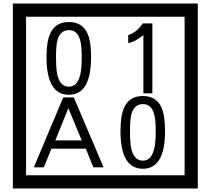

<svg xmlns="http://www.w3.org/2000/svg" viewBox="-20 -980 1195 1090"><path d="M1103 90H53V-960H1103ZM1028 15V-885H128V15ZM497 -656Q497 -442 371 -442Q244 -442 244 -656Q244 -744 265 -789Q294 -855 371 -855Q448 -855 477 -789Q497 -745 497 -656ZM444 -656Q444 -723 435 -752Q420 -809 371 -809Q322 -809 306 -752Q298 -723 298 -656Q298 -587 306 -553Q322 -488 371 -488Q419 -488 435 -554Q444 -587 444 -656ZM845 -450H794V-781Q748 -743 708 -735V-781Q759 -798 790 -847H845ZM568 -30H510L467 -136H272L229 -30H172L339 -427H399ZM444 -183 368 -366 294 -183ZM917 -236Q917 -22 791 -22Q664 -22 664 -236Q664 -324 685 -369Q714 -435 791 -435Q868 -435 897 -369Q917 -325 917 -236ZM864 -236Q864 -303 855 -332Q840 -389 791 -389Q742 -389 726 -332Q718 -303 718 -236Q718 -167 726 -133Q742 -68 791 -68Q839 -68 855 -134Q864 -167 864 -236Z"/></svg>

Font: Unicode BMP Fallback SIL
Style: Regular
Weight: 400
Foundry: NRSI, SIL International
Version: Version 5.1 Based on Unicode 5.1